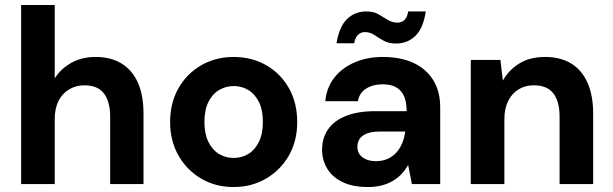

<svg xmlns="http://www.w3.org/2000/svg" viewBox="-20 -740 2463 772"><path d="M65 0V-720H200V-425Q225 -464 267 -487.5Q309 -511 364 -511Q426 -511 469 -484.5Q512 -458 534.5 -407.5Q557 -357 557 -283V0H423V-270Q423 -331 398 -364Q373 -397 319 -397Q286 -397 258.5 -381Q231 -365 215.5 -334.5Q200 -304 200 -260V0Z M919 12Q847 12 789.5 -21.5Q732 -55 698 -114Q664 -173 664 -249Q664 -327 698 -386Q732 -445 790 -478Q848 -511 919 -511Q992 -511 1050 -478Q1108 -445 1141.5 -386Q1175 -327 1175 -249Q1175 -172 1141 -113.5Q1107 -55 1049 -21.5Q991 12 919 12ZM919 -105Q952 -105 978.5 -121Q1005 -137 1021 -169.5Q1037 -202 1037 -250Q1037 -298 1021 -330Q1005 -362 978.5 -378Q952 -394 920 -394Q888 -394 861 -378Q834 -362 818 -330Q802 -298 802 -249Q802 -202 818 -169.5Q834 -137 860.5 -121Q887 -105 919 -105Z M1460 12Q1397 12 1356 -8.5Q1315 -29 1295 -63Q1275 -97 1275 -138Q1275 -184 1298.5 -219Q1322 -254 1370 -273.5Q1418 -293 1490 -293H1615Q1615 -330 1604.5 -353.5Q1594 -377 1573 -389Q1552 -401 1518 -401Q1480 -401 1452.5 -384Q1425 -367 1419 -333H1288Q1293 -388 1324 -427.5Q1355 -467 1405.5 -489Q1456 -511 1519 -511Q1590 -511 1641.5 -487.5Q1693 -464 1721.5 -418.5Q1750 -373 1750 -308V0H1636L1621 -77Q1610 -57 1595 -41Q1580 -25 1560 -13Q1540 -1 1515 5.5Q1490 12 1460 12ZM1492 -92Q1518 -92 1539 -101.5Q1560 -111 1574.5 -127.5Q1589 -144 1597.5 -165Q1606 -186 1609 -210V-211H1505Q1475 -211 1455 -203Q1435 -195 1426 -181.5Q1417 -168 1417 -150Q1417 -131 1426.5 -118.5Q1436 -106 1452.5 -99Q1469 -92 1492 -92ZM1572 -565Q1543 -565 1522.5 -576.5Q1502 -588 1485 -599.5Q1468 -611 1447 -611Q1431 -611 1419.5 -600Q1408 -589 1404 -566H1333Q1344 -633 1375.5 -663.5Q1407 -694 1453 -694Q1482 -694 1502 -682.5Q1522 -671 1539.5 -660Q1557 -649 1578 -649Q1595 -649 1606.5 -660Q1618 -671 1621 -694H1692Q1682 -627 1650.5 -596Q1619 -565 1572 -565Z M1873 0V-499H1992L2002 -416Q2026 -459 2068.5 -485Q2111 -511 2171 -511Q2233 -511 2276 -485Q2319 -459 2342 -408Q2365 -357 2365 -283V0H2230V-271Q2230 -332 2205 -364.5Q2180 -397 2126 -397Q2092 -397 2065.5 -381Q2039 -365 2023.5 -334.5Q2008 -304 2008 -261V0Z"/></svg>

Font: DM Sans 20pt
Style: Bold
Weight: 700
Version: Version 4.004;gftools[0.9.30]